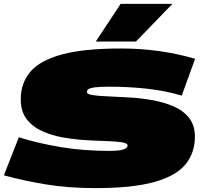

<svg xmlns="http://www.w3.org/2000/svg" viewBox="-47 -960 1047 990"><path d="M959 -657 890 -467Q811 -491 716 -502Q621 -513 515 -513Q465 -513 440.5 -509.5Q416 -506 408.5 -500Q401 -494 401 -486Q401 -474 431 -469.5Q461 -465 511 -463Q561 -461 620.5 -457.5Q680 -454 739 -443.5Q798 -433 848 -411.5Q898 -390 928 -352Q958 -314 958 -255Q958 -172 909.5 -112.5Q861 -53 748.5 -21.5Q636 10 445 10Q306 10 188 -9.5Q70 -29 -27 -56L50 -252Q158 -219 272.5 -200.5Q387 -182 515 -182Q571 -182 591 -190Q611 -198 611 -209Q611 -222 581 -226.5Q551 -231 502 -232.5Q453 -234 394 -237.5Q335 -241 276.5 -251.5Q218 -262 169 -284.5Q120 -307 90 -346.5Q60 -386 60 -448Q60 -532 110 -590.5Q160 -649 273.5 -679.5Q387 -710 577 -710Q776 -710 959 -657ZM447 -746 575 -940H842L654 -746Z"/></svg>

Font: Georama ExtraExtended Black
Style: Italic
Weight: 900
Width: 8
Italic angle: -9°
Designer: Jean-Baptiste Levee
Foundry: Production Type
Version: Version 1.000